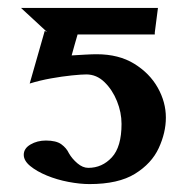

<svg xmlns="http://www.w3.org/2000/svg" viewBox="-20 -453 493 485"><path d="M287 -140Q287 -169 275.5 -197.5Q264 -226 244 -245.5Q224 -265 198 -265Q186 -265 161.5 -262.5Q137 -260 109 -255Q81 -250 55 -242L93 -375L99 -372Q84 -386 65.5 -403Q47 -420 33 -433H379L371 -371V-366H176Q172 -352 168.5 -340Q165 -328 161 -313Q177 -314 195 -315Q213 -316 224 -316Q280 -316 319 -292Q358 -268 378.5 -231.5Q399 -195 399 -156Q399 -118 381 -79Q363 -40 321 -14Q279 12 206 12Q182 12 153 6.5Q124 1 98.5 -9.5Q73 -20 56.5 -33.5Q40 -47 40 -62Q40 -78 57 -88Q74 -98 96 -98Q122 -98 135 -88.5Q148 -79 154 -66Q162 -52 175.5 -40.5Q189 -29 203 -29Q238 -29 262.5 -55.5Q287 -82 287 -140Z"/></svg>

Font: Libertinus Serif SemiBold
Style: Regular
Weight: 600
Designer: Philipp H. Poll, Khaled Hosny
Foundry: Caleb Maclennan
Version: Version 7.051;RELEASE